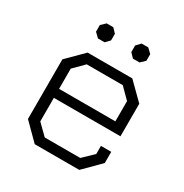

<svg xmlns="http://www.w3.org/2000/svg" viewBox="-156 -783 865 904"><g transform="rotate(30 276.5 -331.0)"><path d="M70 -87V-411L157 -498H400L488 -411V-234H126V-106L182 -51H375L431 -105V-149H487V-88L399 0H157ZM432 -283V-393L377 -448H181L126 -393V-283ZM142 -603V-639L166 -662H202L224 -639V-603L202 -580H166ZM334 -603V-639L356 -662H392L416 -639V-603L392 -580H356Z"/></g></svg>

Font: Chakra Petch Light
Style: Regular
Weight: 300
Designer: Katatrad Aksorn Co.,Ltd.
Foundry: Cadson Demak Co.,Ltd.
Version: Version 1.000; ttfautohint (v1.6)